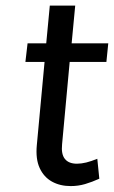

<svg xmlns="http://www.w3.org/2000/svg" viewBox="-20 -632 395 665"><path d="M225 12.5Q188 12.5 160 -3Q132 -18.5 117.5 -49.8Q103 -81 107.5 -129L136 -435.5L156.5 -417.5H68L75.5 -482H162.5L138 -459.5L152.5 -612.5H240.5L226 -459.5L205.5 -482H355L348.5 -417.5H198.5L223 -435.5L195 -132Q191.5 -98 204.8 -81.5Q218 -65 246.5 -65Q261.5 -65 278.8 -69.2Q296 -73.5 317 -82L324 -13Q298.5 -1.5 274.8 5.5Q251 12.5 225 12.5Z"/></svg>

Font: Karla Medium
Style: Italic
Weight: 500
Italic angle: -8°
Designer: Jonathan Pinhorn
Version: Version 2.001